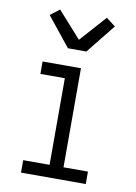

<svg xmlns="http://www.w3.org/2000/svg" viewBox="-87 -825 623 882"><g transform="rotate(10 225.0 -384.5)"><path d="M74 0V-58H197V-462H83V-520H262V-58H376V0ZM187 -600 78 -736 121 -769 230 -647 339 -769 382 -736 273 -600Z"/></g></svg>

Font: Iosevka Etoile Light
Style: Regular
Weight: 300
Designer: Belleve Invis
Foundry: Belleve Invis
Version: Version 25.0.1; ttfautohint (v1.8.4)